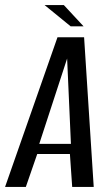

<svg xmlns="http://www.w3.org/2000/svg" viewBox="-45 -738 441 758"><path d="M-25 0 182 -591H287L325 0H240L231 -130H102L57 0ZM110 -170H235L220 -507ZM234 -634 131 -718H207L285 -634Z"/></svg>

Font: Alumni Sans Medium
Style: Italic
Weight: 500
Italic angle: -8°
Designer: Robert E. Leuschke
Foundry: Robert E. Leuschke
Version: Version 1.016